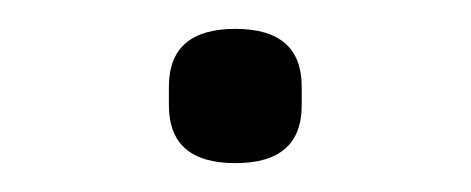

<svg xmlns="http://www.w3.org/2000/svg" viewBox="-20 -371 326 133"><path d="M143 -258Q97 -258 97 -298V-311Q97 -351 143 -351Q189 -351 189 -311V-298Q189 -258 143 -258Z"/></svg>

Font: IBM Plex Sans Cond Light
Style: Regular
Weight: 300
Width: 3
Designer: Mike Abbink, Paul van der Laan, Pieter van Rosmalen
Foundry: Bold Monday
Version: Version 1.3